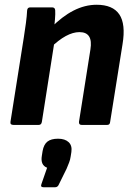

<svg xmlns="http://www.w3.org/2000/svg" viewBox="-20 -525 564 807"><path d="M323 0Q311 0 312 -13L360 -317Q372 -390 314 -390Q287 -390 256.5 -373.5Q226 -357 190 -322L193 -407Q241 -456 289 -480.5Q337 -505 386 -505Q454 -505 481.5 -464.5Q509 -424 495 -339L443 -13Q442 0 431 0ZM36 0Q22 0 24 -13L80 -367Q85 -398 89 -428.5Q93 -459 94 -481Q95 -494 107 -494H199Q211 -494 212 -482Q213 -467 211 -443.5Q209 -420 207 -400L210 -357L156 -13Q154 0 143 0ZM163 262Q149 262 154 249L178 180Q149 169 156 129L159 110Q164 82 179.5 70Q195 58 224 58Q253 58 268.5 72.5Q284 87 280 114L277 133Q275 147 270.5 158Q266 169 260 184L228 249Q223 262 212 262Z"/></svg>

Font: Sofia Sans Semi Condensed ExtraBold
Style: Italic
Weight: 800
Italic angle: -9°
Version: Version 4.100